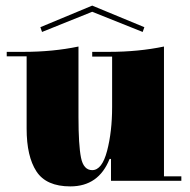

<svg xmlns="http://www.w3.org/2000/svg" viewBox="-20 -654 677 685"><path d="M124 -557 309 -634 495 -557 489 -540 309 -612 130 -540ZM565 -25H627V-9H376V-87H371Q332 11 231 11Q145 11 110 -42.5Q75 -96 75 -195V-453H4V-469H64Q169 -469 260 -488V-237Q260 -136 269 -91.5Q278 -47 309 -47Q344 -47 362 -115.5Q380 -184 380 -272V-452H309V-469H369Q474 -469 565 -488Z"/></svg>

Font: Elsie Swash Caps Black
Style: Regular
Weight: 900
Designer: Alejandro Inler
Foundry: Alejandro Inler
Version: 1.001